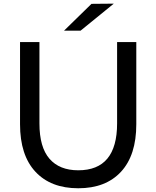

<svg xmlns="http://www.w3.org/2000/svg" viewBox="-20 -1004 841 1033"><path d="M592.2 -984.4 413.3 -838.9H324.4L472.2 -983.3ZM87.8 -335.6V-777.8H192.2V-340Q192.2 -212.2 246.1 -150Q300 -87.8 401.1 -87.8Q610 -87.8 610 -340V-777.8H713.3V-335.6Q713.3 -168.9 631.1 -80Q548.9 8.9 401.1 8.9Q253.3 8.9 170.6 -80Q87.8 -168.9 87.8 -335.6Z"/></svg>

Font: Paperlogy 5 Medium
Style: Regular
Weight: 500
Designer: redesigned by Lee Juim, glyphs from Gmarket Sans & Montserrat
Foundry: PT&
Version: Version 1.001